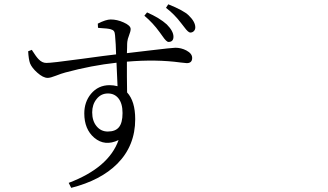

<svg xmlns="http://www.w3.org/2000/svg" viewBox="-20 -820 1540 902"><path d="M314.5 62.5 302.7 39.1Q491.2 -32.2 537.1 -162.1Q472.7 -130.9 422.9 -172.9Q376 -212.9 376 -287.1Q376 -340.8 407.2 -378.9Q441.4 -419.9 495.1 -419.9Q512.7 -419.9 532.2 -415Q531.2 -438.5 528.3 -502.9Q527.3 -517.6 527.3 -525.4Q410.2 -512.7 287.1 -479.5Q268.6 -474.6 242.7 -464.4Q216.8 -454.1 204.1 -454.1Q182.6 -454.1 155.3 -478.5Q129.9 -501 121.1 -522.5Q114.3 -542 112.3 -579.1L129.9 -585.9Q130.9 -585 131.8 -582Q150.4 -552.7 161.1 -542Q177.7 -524.4 197.3 -524.4Q216.8 -523.4 367.2 -543.9Q480.5 -559.6 525.4 -564.5Q524.4 -612.3 520.5 -654.3Q519.5 -668 515.1 -673.8Q510.7 -679.7 500 -682.6Q487.3 -686.5 448.2 -688.5Q443.4 -689.5 440.4 -689.5L439.5 -709Q477.5 -728.5 500 -728.5Q530.3 -728.5 560.5 -714.8Q593.8 -700.2 593.8 -683.6Q593.8 -672.9 586.4 -654.3Q579.1 -635.7 578.1 -624Q577.1 -617.2 577.1 -597.7Q576.2 -580.1 576.2 -570.3Q619.1 -575.2 683.6 -583Q790 -595.7 803.7 -595.7Q831.1 -595.7 855.5 -583Q882.8 -568.4 882.8 -547.9Q882.8 -523.4 857.4 -523.4Q850.6 -523.4 828.1 -526.4Q714.8 -542 576.2 -530.3Q576.2 -507.8 576.2 -460Q577.1 -409.2 577.1 -385.7Q615.2 -344.7 615.2 -259.8Q615.2 -135.7 531.2 -50.8Q453.1 27.3 314.5 62.5ZM486.3 -202.1Q521.5 -202.1 538.1 -221.7Q555.7 -242.2 555.7 -289.1Q555.7 -334 536.1 -358.4Q517.6 -380.9 487.3 -380.9Q454.1 -380.9 433.6 -354.5Q413.1 -329.1 413.1 -292Q413.1 -252 433.6 -227.1Q454.1 -202.1 486.3 -202.1ZM771.5 -623Q761.7 -623 743.2 -650.4Q735.4 -662.1 730.5 -668Q698.2 -712.9 658.2 -746.1L670.9 -761.7Q730.5 -735.4 763.7 -705.1Q794.9 -673.8 794.9 -647.5Q794.9 -623 771.5 -623ZM874 -667Q864.3 -667 845.7 -692.4Q836.9 -704.1 832 -710Q798.8 -753.9 759.8 -783.2L770.5 -799.8Q841.8 -771.5 866.2 -748Q897.5 -717.8 897.5 -691.4Q897.5 -680.7 890.6 -673.8Q883.8 -667 874 -667Z"/></svg>

Font: Bpmf GenRyu Min R
Style: R
Weight: 400
Foundry: But Ko
Version: Version 1.320